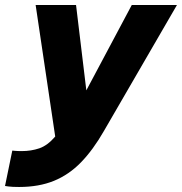

<svg xmlns="http://www.w3.org/2000/svg" viewBox="-65 -550 725 765"><path d="M11 195Q-17 195 -31 193Q-45 191 -45 191L-16 50Q-16 50 -5.5 51Q5 52 22 52Q59 52 91.5 41Q124 30 155 -6L77 -530H238L279 -190L460 -530H640L349 -28Q306 47 258 96.5Q210 146 150 170.5Q90 195 11 195Z"/></svg>

Font: Be Vietnam Pro ExtraBold
Style: Italic
Weight: 800
Italic angle: -12°
Designer: Lam Bao, Tony Le, Vietanh Nguyen
Foundry: Yellow Type Foundry
Version: Version 1.002; ttfautohint (v1.8.3)